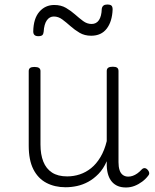

<svg xmlns="http://www.w3.org/2000/svg" viewBox="-20 -810 686 849"><path d="M270 18Q222 18 185 -1.5Q148 -21 127.5 -61.5Q107 -102 107 -166V-496Q107 -505 113 -509.5Q119 -514 132 -514Q146 -514 152.5 -509.5Q159 -505 159 -496V-171Q159 -127 171.5 -95.5Q184 -64 210 -47Q236 -30 277 -30Q306 -30 333 -39Q360 -48 383 -66.5Q406 -85 424 -115Q442 -145 452 -186V-496Q452 -506 458.5 -510.5Q465 -515 479 -515Q492 -515 498 -510.5Q504 -506 504 -496V-93Q504 -73 508.5 -58.5Q513 -44 523 -36.5Q533 -29 547 -29Q557 -29 567 -32.5Q577 -36 587 -43Q597 -50 607 -61Q613 -67 620 -66.5Q627 -66 633 -59Q638 -54 639.5 -47Q641 -40 636 -34Q625 -19 609 -7Q593 5 575 12Q557 19 537 19Q517 19 502 13Q487 7 476 -5Q465 -17 459 -35Q453 -53 452 -76V-97Q437 -63 415.5 -41Q394 -19 370 -6Q346 7 320.5 12.5Q295 18 270 18ZM149 -650Q127 -650 127 -671Q128 -728 154 -758Q180 -788 220 -788Q250 -788 272 -775Q294 -762 312 -746Q330 -730 347.5 -717Q365 -704 385 -704Q406 -704 417.5 -721Q429 -738 430 -771Q433 -790 454 -790Q468 -790 473 -785Q478 -780 478 -768Q476 -715 452 -683.5Q428 -652 383 -652Q354 -652 332 -665Q310 -678 291.5 -694.5Q273 -711 255.5 -724Q238 -737 218 -737Q199 -737 187 -720Q175 -703 173 -669Q172 -659 167 -654.5Q162 -650 149 -650Z"/></svg>

Font: Playwrite BE WAL ExtraLight
Style: Regular
Weight: 250
Version: Version 1.002